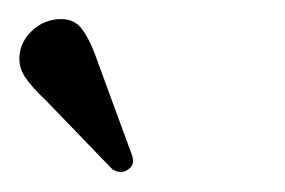

<svg xmlns="http://www.w3.org/2000/svg" viewBox="-66 -697 295 199"><path d="M36 -631 70.5 -537Q74.5 -526.5 67 -521.5Q59.5 -516 50.5 -521.5L-19 -593.5Q-32 -605.5 -39.8 -616.8Q-47.5 -628 -45.5 -641.5Q-44 -654 -33.5 -664.5Q-23 -675 -7.5 -677Q10.5 -679 19.5 -666.2Q28.5 -653.5 36 -631Z"/></svg>

Font: Fraunces 9pt S000 Light
Style: Italic
Weight: 300
Italic angle: -16°
Version: Version 1.000; ttfautohint (v1.8.3)